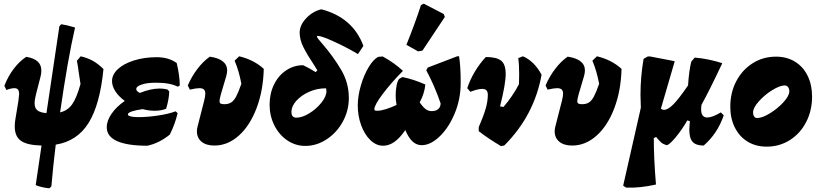

<svg xmlns="http://www.w3.org/2000/svg" viewBox="-20 -793 4504 1054"><path d="M286 1Q272 114 262 230L251 241Q202 235 176 223L208 6Q129 4 95 -20Q61 -44 61 -99Q61 -121 65 -142L81 -239Q85 -269 85 -276Q85 -293 79 -301Q73 -309 59 -309Q42 -309 15 -299L4 -322Q24 -374 55.5 -415.5Q87 -457 124 -481Q207 -468 207 -406Q207 -390 203 -374L178 -277Q170 -245 170 -226Q170 -200 185 -187.5Q200 -175 235 -172L306 -649L316 -660Q345 -656 392 -642Q351 -463 310 -176Q352 -186 376.5 -221Q401 -256 422 -332L412 -397Q407 -438 402 -459L423 -484Q462 -475 491.5 -458Q521 -441 548 -414Q529 -219 466.5 -118.5Q404 -18 286 1Z M728 -304Q728 -292 748 -283Q807 -307 858 -307Q877 -307 899 -302L909 -291Q908 -249 892 -196Q866 -185 829 -185Q796 -185 763 -194Q727 -189 704.5 -181.5Q682 -174 682 -165Q682 -158 697 -154Q712 -150 740 -150Q790 -150 849 -159Q908 -168 944 -182L955 -172Q941 -111 912 -54Q854 -7 789 7Q679 7 622.5 -18.5Q566 -44 566 -94Q566 -131 593 -169.5Q620 -208 665 -239Q632 -263 613.5 -291.5Q595 -320 595 -348Q595 -384 627.5 -414Q660 -444 716.5 -461.5Q773 -479 840 -479Q906 -479 950 -447Q966 -381 967 -324L956 -317Q914 -339 836 -339Q788 -339 758 -329Q728 -319 728 -304Z M1061 -72Q1061 -87 1065 -100L1101 -241Q1107 -264 1107 -279Q1107 -295 1099 -302Q1091 -309 1074 -309Q1057 -309 1022 -301L1011 -324Q1032 -373 1063.5 -414.5Q1095 -456 1132 -482Q1227 -468 1227 -406Q1227 -393 1222 -375L1193 -277Q1185 -248 1185 -238Q1185 -228 1191 -224.5Q1197 -221 1212 -221Q1234 -221 1249 -230.5Q1264 -240 1276.5 -263.5Q1289 -287 1305 -333Q1292 -403 1268 -460L1293 -484Q1373 -465 1428 -415Q1425 -296 1388.5 -199.5Q1352 -103 1291 -48.5Q1230 6 1157 6Q1112 6 1086.5 -15Q1061 -36 1061 -72Z M1720 -592Q1720 -585 1750 -552Q1811 -481 1853 -409.5Q1895 -338 1895 -255Q1895 -186 1862 -125.5Q1829 -65 1773.5 -28.5Q1718 8 1656 8Q1602 8 1557 -22.5Q1512 -53 1486 -105Q1460 -157 1460 -218Q1460 -279 1484 -328.5Q1508 -378 1550.5 -406.5Q1593 -435 1644 -435Q1682 -417 1713 -397L1722 -407L1706 -433Q1666 -493 1645.5 -534Q1625 -575 1625 -614Q1625 -655 1661 -693Q1697 -731 1744 -742Q1917 -697 1975 -541L1945 -496Q1885 -532 1815 -564Q1745 -596 1724 -596Q1720 -596 1720 -592ZM1772 -293Q1772 -298 1770 -308H1765Q1720 -308 1677 -289Q1634 -270 1607 -240Q1580 -210 1580 -178Q1580 -147 1607 -147Q1639 -147 1678 -171Q1717 -195 1744.5 -229.5Q1772 -264 1772 -293Z M2509 -338Q2509 -249 2476 -170Q2443 -91 2393 -43.5Q2343 4 2295 4Q2267 4 2245 -16Q2223 -36 2205 -79Q2175 -35 2145 -14Q2115 7 2083 7Q2045 7 2013 -24Q1981 -55 1962.5 -106Q1944 -157 1944 -214Q1944 -266 1961 -324Q1978 -382 2004.5 -425.5Q2031 -469 2057 -481L2081 -483Q2145 -448 2192 -404Q2126 -337 2080.5 -276.5Q2035 -216 2035 -193Q2035 -188 2039 -186.5Q2043 -185 2053 -185Q2069 -185 2097.5 -193.5Q2126 -202 2157 -217Q2152 -242 2152 -267Q2152 -297 2157 -323Q2162 -349 2171 -360L2189 -370Q2250 -358 2315 -329Q2310 -279 2284 -231Q2301 -206 2316 -194.5Q2331 -183 2350 -183Q2373 -183 2385.5 -194Q2398 -205 2399 -225Q2365 -324 2320 -407L2328 -422L2490 -484H2500Q2509 -430 2509 -338ZM2299 -515 2275 -511 2211 -547Q2256 -658 2291 -765L2306 -773L2416 -716L2422 -700Z M2953 -383Q2913 -159 2748 6L2730 9Q2659 -33 2608 -73V-95L2632 -110L2608 -95Q2635 -157 2646.5 -197.5Q2658 -238 2658 -273Q2658 -305 2627 -305Q2603 -305 2562 -289L2545 -309Q2561 -357 2587.5 -401Q2614 -445 2647 -480Q2706 -480 2731 -460Q2756 -440 2756 -387Q2756 -331 2725 -209L2744 -206Q2794 -264 2829 -331L2830 -386Q2830 -438 2825 -474L2851 -484Q2913 -457 2953 -383Z M3025 -72Q3025 -87 3029 -100L3065 -241Q3071 -264 3071 -279Q3071 -295 3063 -302Q3055 -309 3038 -309Q3021 -309 2986 -301L2975 -324Q2996 -373 3027.5 -414.5Q3059 -456 3096 -482Q3191 -468 3191 -406Q3191 -393 3186 -375L3157 -277Q3149 -248 3149 -238Q3149 -228 3155 -224.5Q3161 -221 3176 -221Q3198 -221 3213 -230.5Q3228 -240 3240.5 -263.5Q3253 -287 3269 -333Q3256 -403 3232 -460L3257 -484Q3337 -465 3392 -415Q3389 -296 3352.5 -199.5Q3316 -103 3255 -48.5Q3194 6 3121 6Q3076 6 3050.5 -15Q3025 -36 3025 -72Z M3953 -160Q3919 -60 3843 6Q3801 6 3782.5 -14Q3764 -34 3764 -82Q3764 -91 3766 -115L3767 -128L3753 -132Q3724 -81 3688.5 -38.5Q3653 4 3639 4Q3620 -2 3610 -10.5Q3600 -19 3582 -41L3569 -35Q3569 77 3581 220Q3492 240 3417 237L3401 226L3498 -202Q3496 -250 3496 -272Q3496 -371 3513 -470L3536 -483H3549L3684 -457L3608 -196Q3617 -190 3625 -190Q3647 -190 3677 -220.5Q3707 -251 3757 -324Q3763 -410 3775 -455L3794 -477Q3872 -470 3945 -446Q3876 -299 3831 -218Q3829 -208 3829 -192Q3829 -148 3863 -148Q3890 -148 3937 -176Z M3989 -207Q3989 -285 4022 -347.5Q4055 -410 4112 -446Q4169 -482 4240 -482Q4299 -482 4344 -454.5Q4389 -427 4413.5 -377Q4438 -327 4438 -263Q4438 -186 4405.5 -123Q4373 -60 4316 -24Q4259 12 4189 12Q4129 12 4084 -15.5Q4039 -43 4014 -93Q3989 -143 3989 -207ZM4313 -292Q4313 -306 4306 -315Q4299 -324 4289 -324Q4261 -324 4219 -298Q4177 -272 4145.5 -236.5Q4114 -201 4114 -176Q4114 -162 4120 -153.5Q4126 -145 4136 -145Q4164 -145 4206.5 -171Q4249 -197 4281 -232Q4313 -267 4313 -292Z"/></svg>

Font: Alegreya Black
Style: Italic
Weight: 900
Italic angle: -7°
Designer: Juan Pablo del Peral
Foundry: Huerta Tipografica
Version: Version 2.007; ttfautohint (v1.6)